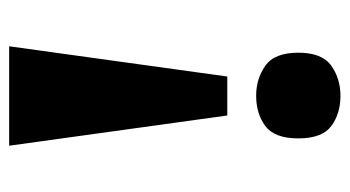

<svg xmlns="http://www.w3.org/2000/svg" viewBox="-192 -391 763 419"><g transform="rotate(90 189.5 -181.5)"><path d="M232 -296 298 180H81L147 -296ZM189 -543Q228 -543 255 -523Q282 -503 282 -451Q282 -399 255 -379Q228 -359 189 -359Q152 -359 123.5 -379Q95 -399 95 -451Q95 -503 123.5 -523Q152 -543 189 -543Z"/></g></svg>

Font: Noto Serif Sinhala Black
Style: Regular
Weight: 900
Designer: Jelle Bosma - Monotype Design Team
Foundry: Monotype Imaging Inc.
Version: Version 2.007; ttfautohint (v1.8.4.7-5d5b)